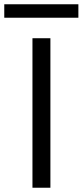

<svg xmlns="http://www.w3.org/2000/svg" viewBox="-77 -879 387 899"><path d="M75 0V-700H159V0ZM-57 -796V-859H290V-796Z"/></svg>

Font: DM Sans 16pt
Style: Regular
Weight: 400
Version: Version 4.004;gftools[0.9.30]